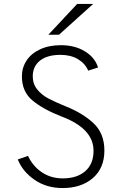

<svg xmlns="http://www.w3.org/2000/svg" viewBox="-20 -941 632 973"><path d="M70 -133 122 -151Q146 -99 192 -68Q238 -37 298 -37Q370 -37 412 -73.5Q454 -110 454 -177Q454 -290 291 -351Q199 -387 145 -431.5Q91 -476 91 -554Q91 -598 114.5 -634Q138 -670 183 -691Q228 -712 289 -712Q359 -712 410 -681Q461 -650 477 -599L427 -583Q411 -620 374.5 -641.5Q338 -663 286 -663Q220 -663 183 -634Q146 -605 146 -554Q146 -516 168.5 -488Q191 -460 225 -442Q259 -424 313 -402Q399 -368 454 -316.5Q509 -265 509 -178Q509 -89 450.5 -38.5Q392 12 297 12Q216 12 155.5 -29.5Q95 -71 70 -133ZM371 -921H452L279 -765H225Z"/></svg>

Font: Overpass ExtraLight
Style: Regular
Weight: 200
Designer: Delve Withrington, Thomas Jockin
Foundry: Delve Fonts
Version: Version 3.000;DELV;Overpass